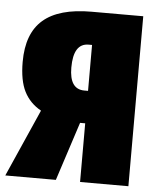

<svg xmlns="http://www.w3.org/2000/svg" viewBox="-66 -740 634 783"><g transform="rotate(5 251.0 -348.0)"><path d="M276.9 -695.8H488.8V0H291V-240.2H270L191.9 0H-15.1L106.9 -275.9Q60.5 -301.8 37.8 -346.7Q15.1 -391.6 15.1 -467.8Q15.1 -584.5 79.6 -640.1Q144 -695.8 276.9 -695.8ZM275.9 -373H291V-561H276.9Q214.8 -561 214.8 -461.9Q214.8 -373 275.9 -373Z"/></g></svg>

Font: Fira Sans Compressed Heavy
Style: Regular
Weight: 900
Width: 1
Designer: Carrois Corporate & Edenspiekermann AG
Foundry: Carrois Corporate GbR & Edenspiekermann AG
Version: Version 4.203;PS 004.203;hotconv 1.0.88;makeotf.lib2.5.64775